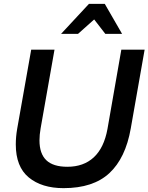

<svg xmlns="http://www.w3.org/2000/svg" viewBox="-20 -962 771 997"><path d="M62 -212Q62 -96 129.5 -40.5Q197 15 310 15Q464 15 548 -63Q632 -141 659 -295L731 -704H610L538 -292Q520 -194 467 -145Q414 -96 330 -96Q256 -96 220.5 -130Q185 -164 185 -233Q185 -262 191 -296L263 -704H142L69 -292Q62 -251 62 -212ZM524 -942H442L297 -786H385L469 -861L527 -786H614Z"/></svg>

Font: Geom Medium
Style: Italic
Weight: 500
Italic angle: -10°
Version: Version 1.102